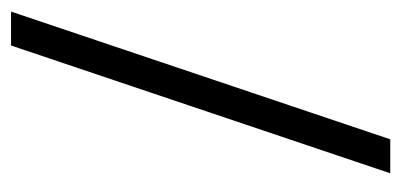

<svg xmlns="http://www.w3.org/2000/svg" viewBox="-214 -508 743 356"><g transform="rotate(90 158.0 -330.5)"><path d="M301.8 -682.1 64.9 21H2L238.8 -682.1Z"/></g></svg>

Font: Linux Libertine
Style: Bold
Weight: 700
Designer: Philipp H. Poll
Foundry: Philipp H. Poll
Version: Version 5.0.3